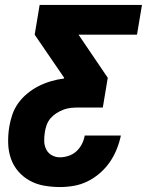

<svg xmlns="http://www.w3.org/2000/svg" viewBox="-20 -540 640 775"><path d="M222 215Q190 215 158.5 209.5Q127 204 100.5 189.5Q74 175 54 152Q34 129 24 100Q14 71 13 39Q12 7 17 -26Q21 -51 29.5 -76.5Q38 -102 54 -124Q70 -146 91.5 -163.5Q113 -181 137 -193Q161 -205 187 -212.5Q213 -220 238 -223L239 -226L120 -400L140 -520H553L533 -400H297L415 -226L395 -106H296Q281 -106 266 -104.5Q251 -103 236.5 -97.5Q222 -92 208.5 -83.5Q195 -75 184.5 -63Q174 -51 168.5 -36Q163 -21 161 -6Q158 12 158.5 30Q159 48 166.5 63Q174 78 189 86.5Q204 95 222 95Q239 95 257 89Q275 83 288.5 70.5Q302 58 310.5 41.5Q319 25 322 7H468Q462 35 451 62.5Q440 90 423 114.5Q406 139 383 159Q360 179 333.5 192Q307 205 278.5 210Q250 215 222 215Z"/></svg>

Font: Iosevka SS04 Hv Ex Obl
Style: Regular
Weight: 900
Width: 7
Italic angle: -9°
Monospace: yes
Designer: Belleve Invis
Foundry: Belleve Invis
Version: Version 19.0.0; ttfautohint (v1.8.4)